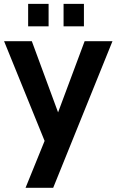

<svg xmlns="http://www.w3.org/2000/svg" viewBox="-24 -726 583 962"><path d="M242.5 215H104L199.5 -20L-3.5 -519.5H135.5L267 -163L400 -519.5H539.5ZM219.5 -594H117V-706.5H219.5ZM396.5 -594H294.5V-706.5H396.5Z"/></svg>

Font: Acari Sans
Style: Bold
Weight: 700
Designer: Alfredo Marco Pradil and Stefan Peev (font) & Cristiano Sobral (main changes)
Foundry: Alfredo Marco Pradil and Stefan Peev (font) & Cristiano Sobral (main changes)
Version: Version 1.063; ttfautohint (v1.8.3)